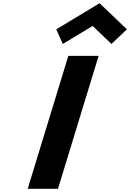

<svg xmlns="http://www.w3.org/2000/svg" viewBox="-20 -1172 808 1192"><path d="M329.6 -990 369.7 -899 555.1 -1011 672 -899 767.8 -990 598.2 -1152ZM592.2 -825H404.2L152 0H340Z"/></svg>

Font: Hussar
Style: BdSuprConOblThree
Weight: 700
Foundry: Cannot Into Space Fonts
Version: Version 2.00